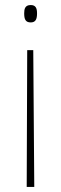

<svg xmlns="http://www.w3.org/2000/svg" viewBox="-20 -550 243 762"><path d="M127 -497C127 -517 122 -530 102 -530C79 -530 76 -514 76 -497C76 -474 81 -461 102 -461C122 -461 127 -475 127 -497ZM88 -351 86 192H116L112 -351Z"/></svg>

Font: Noto Sans Gujarati Condensed Thin
Style: Regular
Weight: 100
Width: 3
Designer: Jelle Bosma - Monotype Design Team, Universal Thirst
Foundry: Monotype Imaging Inc.
Version: Version 2.106